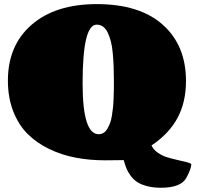

<svg xmlns="http://www.w3.org/2000/svg" viewBox="-20 -760 953 926"><path d="M455.6 -112.8Q468.8 -112.8 479.2 -119.1Q489.7 -125.5 497.3 -138.4Q504.9 -151.4 510.5 -165.5Q516.1 -179.7 519.5 -201.2Q522.9 -222.7 524.9 -240.5Q526.9 -258.3 527.8 -283.9Q528.8 -309.6 529.1 -326.2Q529.3 -342.8 529.3 -367.2Q529.3 -407.2 528.1 -438.5Q526.9 -469.7 523.9 -502.7Q521 -535.6 514.9 -559.3Q508.8 -583 499.8 -602.3Q490.7 -621.6 477.1 -631.3Q463.4 -641.1 445.8 -641.1Q378.4 -641.1 378.4 -357.9Q378.4 -112.8 455.6 -112.8ZM486.8 13.2Q411.1 13.2 343.8 0.2Q276.4 -12.7 216.1 -42Q155.8 -71.3 112.3 -115Q68.8 -158.7 43.5 -224.1Q18.1 -289.6 18.1 -371.1Q18.1 -541.5 132.8 -640.9Q247.6 -740.2 446.8 -740.2Q653.3 -740.2 765.1 -640.6Q877 -541 877 -369.1Q877 -267.6 836.2 -191.4Q795.4 -115.2 710.9 -58.6Q719.7 -38.1 741.5 -23.2Q763.2 -8.3 788.6 -0.7Q814 6.8 838.6 12.2Q863.3 17.6 881.3 22.2Q899.4 26.9 902.8 32.2Q901.9 55.2 878.4 98.1Q852.5 145.5 756.3 145.5Q718.8 145.5 689.2 137.7Q659.7 129.9 641.6 117.9Q623.5 106 609.9 87.2Q596.2 68.4 589.6 51.8Q583 35.2 576.7 12.2Q554.2 12.2 486.8 13.2Z"/></svg>

Font: Coustard Black
Style: Regular
Weight: 900
Foundry: vernon adams
Version: Version 1.001;